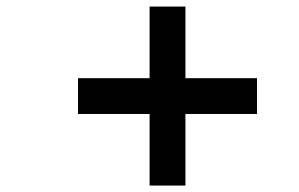

<svg xmlns="http://www.w3.org/2000/svg" viewBox="-20 -576 929 596"><path d="M555.6 -333.3V-555.6H444.4V-333.3H222.2V-222.2H444.4V0H555.6V-222.2H777.8V-333.3Z"/></svg>

Font: linjaSipiki
Style: Regular
Weight: 500
Foundry: Made with Bits'n'Picas by Kreative Software
Version: Version 1.3